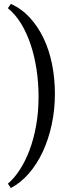

<svg xmlns="http://www.w3.org/2000/svg" viewBox="-20 -801 357 975"><path d="M258.8 -324.2Q258.8 -243.7 242.7 -168.7Q226.6 -93.8 197.3 -30.8Q168 32.2 126.7 79.8Q85.4 127.4 35.2 153.8L20 131.8Q51.3 105.5 79.6 62.5Q107.9 19.5 129.4 -37.1Q150.9 -93.8 163.3 -162.6Q175.8 -231.4 175.8 -310.1Q175.8 -380.9 165.5 -448.5Q155.3 -516.1 135.5 -575.2Q115.7 -634.3 86.7 -681.6Q57.6 -729 20 -759.3L35.2 -781.2Q90.3 -756.3 132.1 -710.7Q173.8 -665 202.1 -605Q230.5 -544.9 244.6 -473.4Q258.8 -401.9 258.8 -324.2Z"/></svg>

Font: Gentium Kaktovik
Style: Regular
Weight: 400
Designer: J. Victor Gaultney and Annie Olsen
Foundry: SIL International
Version: Version 1.102; 2013; Maintenance release